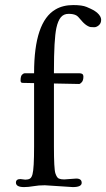

<svg xmlns="http://www.w3.org/2000/svg" viewBox="-20 -743 426 770"><path d="M76.7 7.3Q43.9 7.3 43.9 -10.7Q43.9 -24.9 62 -24.9L81.5 -22.5Q92.8 -22.5 99.9 -26.6Q106.9 -30.8 110.4 -44.4Q116.7 -67.4 116.7 -154.8V-409.7L70.8 -410.6Q62.5 -410.6 62.5 -419.9Q62.5 -438 68.6 -443.6Q74.7 -449.2 78.6 -449.2H116.7V-450.7Q116.7 -655.3 202.6 -705.1Q232.4 -722.7 273.9 -722.7Q309.6 -722.7 327.4 -715.1Q345.2 -707.5 353.5 -702.9Q361.8 -698.2 369.1 -692.4Q385.7 -677.7 385.7 -663.8Q385.7 -649.9 376.5 -641.8Q367.2 -633.8 357.9 -633.8Q348.6 -633.8 343.3 -634.5Q337.9 -635.3 332 -638.7Q320.3 -645 309.3 -657.5Q298.3 -669.9 294.7 -674.1Q291 -678.2 286.1 -681.2Q274.9 -687.5 255.1 -687.5Q235.4 -687.5 223.9 -673.6Q212.4 -659.7 206.1 -630.9Q196.3 -584.5 196.3 -458V-449.2H298.8Q314.5 -449.2 314.5 -436Q314.5 -420.4 307.9 -413.3Q301.3 -406.2 297.4 -406.2L196.3 -408.2V-155.8Q196.3 -65.4 202.1 -47.9Q208 -30.3 216.1 -26.9Q224.1 -23.4 237.3 -23.4L285.6 -26.9Q307.6 -26.9 307.6 -9.8Q307.6 7.3 272 7.3L159.7 0Q134.8 0 114 3.7Q93.3 7.3 76.7 7.3Z"/></svg>

Font: Ovo
Style: Regular
Weight: 400
Designer: Nicole Fally
Foundry: Sorkin Type Co.
Version: Version 1.001